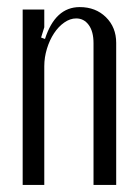

<svg xmlns="http://www.w3.org/2000/svg" viewBox="-20 -522 387 542"><path d="M107 -412Q136 -502 205 -502Q250 -502 279 -473.5Q308 -445 308 -401V0H244V-400Q244 -433 230.5 -451.5Q217 -470 195 -470Q178 -470 161.5 -458.5Q145 -447 132.5 -428Q120 -409 112.5 -384.5Q105 -360 105 -335V0H44V-495H105V-445L96 -416Z"/></svg>

Font: Moniqa Paragraph
Style: Regular
Weight: 400
Designer: Rajesh Rajput
Foundry: Rajesh Rajput
Version: Version 1.000